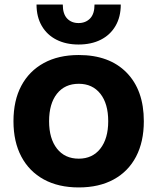

<svg xmlns="http://www.w3.org/2000/svg" viewBox="-20 -809 690 841"><path d="M325 12Q236 12 172 -23Q108 -58 73.5 -123Q39 -188 39 -278Q39 -369 73.5 -433.5Q108 -498 172 -533Q236 -568 325 -568Q459 -568 534.5 -491Q610 -414 610 -278Q610 -188 576 -123Q542 -58 478 -23Q414 12 325 12ZM325 -114Q385 -114 419.5 -158Q454 -202 454 -278Q454 -355 419.5 -398.5Q385 -442 325 -442Q264 -442 229.5 -398.5Q195 -355 195 -278Q195 -202 229.5 -158Q264 -114 325 -114ZM324 -614Q269 -614 227.5 -635Q186 -656 163 -695.5Q140 -735 140 -789H255Q255 -748 274 -728Q293 -708 324 -708Q355 -708 374.5 -728Q394 -748 394 -789H509Q509 -735 486 -695.5Q463 -656 421.5 -635Q380 -614 324 -614Z"/></svg>

Font: Azeret Mono
Style: Bold
Weight: 700
Designer: Martin Vácha
Foundry: Displaay
Version: Version 1.002